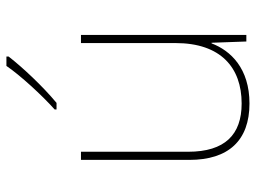

<svg xmlns="http://www.w3.org/2000/svg" viewBox="-122 -684 816 613"><g transform="rotate(-90 286.5 -378.0)"><path d="M412 -759V-766H382C353 -723 288 -652 243 -612V-606H264C317 -650 377 -714 412 -759ZM481 -528H455V-226C455 -82 377 -15 262 -15C163 -15 108 -68 108 -186V-528H82V-182C82 -57 144 10 262 10C374 10 431 -50 454 -111H456L460 0H481Z"/></g></svg>

Font: Noto Sans Sinhala Thin
Style: Regular
Weight: 100
Designer: Jelle Bosma - Monotype Design Team
Foundry: Monotype Imaging Inc.
Version: Version 2.006